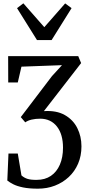

<svg xmlns="http://www.w3.org/2000/svg" viewBox="-20 -888 534 1155"><path d="M208 247Q155 247 118.8 239.5Q82.5 232 60 220.5Q37.5 209 24 198L31 35.5H87L109 167Q124 181 144.8 187.8Q165.5 194.5 201.5 194Q250.5 194 285.8 170.2Q321 146.5 340 102.8Q359 59 359 0.5Q359 -39 350 -71Q341 -103 323 -126.2Q305 -149.5 279.5 -161.8Q254 -174 221.5 -174Q193.5 -174 170.2 -168.5Q147 -163 132 -152L105 -183.5L292.5 -430L353 -496L109 -487L87 -392H29.5L29 -550.5H450.5L468 -508.5L244 -219.5Q319.5 -224.5 369.8 -196Q420 -167.5 445 -117.5Q470 -67.5 470 -8Q470 49.5 449.8 96.5Q429.5 143.5 393.5 177Q357.5 210.5 310.2 228.8Q263 247 208 247ZM202.5 -647 82.5 -839 120.5 -868 246.5 -724.5 372 -867.5 410.5 -839 290.5 -647Z"/></svg>

Font: Merriweather 24pt SemiCondensed
Style: Regular
Weight: 400
Width: 4
Designer: Eben Sorkin
Foundry: Eben Sorkin
Version: Version 2.100